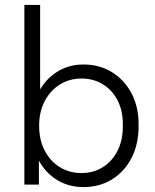

<svg xmlns="http://www.w3.org/2000/svg" viewBox="-20 -750 629 780"><path d="M319 10Q253 10 202.5 -25Q152 -60 127 -121L138 -134V0H79V-730H143V-348L131 -363Q156 -420 205.5 -454Q255 -488 319 -488Q384 -488 434.5 -457Q485 -426 514 -371.5Q543 -317 543 -246V-237Q543 -164 514.5 -108.5Q486 -53 435.5 -21.5Q385 10 319 10ZM311 -47Q360 -47 398 -71Q436 -95 457.5 -137.5Q479 -180 479 -237V-246Q479 -301 457.5 -342.5Q436 -384 398 -407.5Q360 -431 311 -431Q262 -431 223 -406.5Q184 -382 161.5 -339Q139 -296 139 -239Q139 -182 161.5 -138.5Q184 -95 223 -71Q262 -47 311 -47Z"/></svg>

Font: SUSE Light
Style: Regular
Weight: 300
Designer: Rene Bieder
Foundry: SUSE
Version: Version 1.000